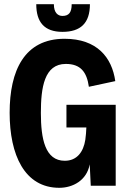

<svg xmlns="http://www.w3.org/2000/svg" viewBox="-20 -886 615 916"><path d="M278 -734C364 -734 409 -775 409 -866H322C322 -826 308 -810 278 -810C257 -810 237 -824 237 -866H153C153 -781 191 -734 278 -734ZM297 -386V-278H392C391 -258 390 -238 387 -219C378 -161 347 -119 289 -119C195 -119 175 -224 175 -347C175 -468 191 -581 294 -581C364 -581 394 -543 404 -472L530 -499C514 -612 443 -701 288 -701C96 -701 26 -549 26 -348C26 -147 97 10 263 10C327 10 394 -25 408 -102L413 0H532V-386Z"/></svg>

Font: Decalotype
Style: Bold
Weight: 700
Designer: Alfredo Marco Pradil
Foundry: Alfredo Marco Pradil
Version: Version 1.0